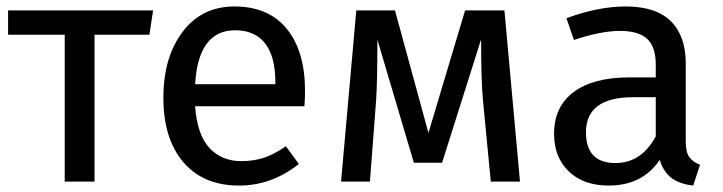

<svg xmlns="http://www.w3.org/2000/svg" viewBox="-20 -559 2225 591"><path d="M451.2 -526.9 439.9 -452.1H271V0H179.2V-452.1H4.9V-526.9Z M918.9 -278.8Q918.9 -256.3 917 -231.9H580.6Q586.9 -144.5 624.5 -103.8Q662.1 -63 722.7 -63Q761.2 -63 793.2 -73.7Q825.2 -84.5 859.9 -108.9L899.9 -54.2Q815.9 12.2 715.8 12.2Q606 12.2 544.4 -59.8Q482.9 -131.8 482.9 -257.8Q482.9 -382.8 542 -460.9Q601.1 -539.1 701.7 -539.1Q806.6 -539.1 862.8 -470.2Q918.9 -401.4 918.9 -278.8ZM827.6 -299.8V-306.2Q827.6 -384.3 796.4 -425Q765.1 -465.8 703.6 -465.8Q590.3 -465.8 580.6 -299.8Z M1532.7 -526.9 1580.6 0H1490.7L1466.8 -249Q1460.9 -307.1 1460.9 -438L1340.8 -58.1H1253.9L1141.6 -437Q1141.6 -305.2 1137.7 -250L1118.7 0H1029.8L1076.7 -526.9H1195.8L1298.8 -149.9L1411.6 -526.9Z M2090.8 -123Q2090.8 -90.8 2101.8 -75.4Q2112.8 -60.1 2134.8 -51.8L2113.8 12.2Q2072.8 7.8 2047.6 -10.7Q2022.5 -29.3 2010.7 -66.9Q1957.5 12.2 1853.5 12.2Q1775.9 12.2 1730.7 -31.5Q1685.5 -75.2 1685.5 -147Q1685.5 -231 1746.1 -275.9Q1806.6 -320.8 1917.5 -320.8H1998.5V-359.9Q1998.5 -415.5 1971.7 -439.7Q1944.8 -463.9 1888.7 -463.9Q1830.1 -463.9 1746.6 -436L1723.6 -502.9Q1821.8 -539.1 1905.8 -539.1Q1999 -539.1 2044.9 -493.7Q2090.8 -448.2 2090.8 -363.8ZM1874.5 -57.1Q1954.1 -57.1 1998.5 -139.2V-259.8H1929.7Q1783.7 -259.8 1783.7 -151.9Q1783.7 -57.1 1874.5 -57.1Z"/></svg>

Font: FiraGO
Style: Regular
Weight: 400
Designer: bBox Type
Foundry: bBox Type GmbH
Version: Version 1.001;PS 001.001;hotconv 1.0.88;makeotf.lib2.5.64775